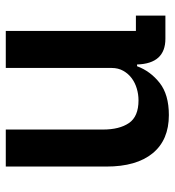

<svg xmlns="http://www.w3.org/2000/svg" viewBox="10 -602 604 664"><g transform="rotate(-90 312.0 -270.0)"><path d="M246 12Q160 12 114 -44Q68 -100 68 -204V-552H196V-216Q196 -159 218.5 -126Q241 -93 297 -93Q318 -93 338 -99Q358 -105 373.5 -116.5Q389 -128 399 -145.5Q409 -163 409 -186V-552H537V-102H590V0H510Q424 0 421 -98H415Q398 -52 357.5 -20Q317 12 246 12Z"/></g></svg>

Font: IBM Plex Sans Thai SmBld
Style: Regular
Weight: 600
Designer: Mike Abbink, Paul van der Laan, Pieter van Rosmalen, Ben Mitchell, Mark Frömberg
Foundry: Bold Monday
Version: Version 1.2